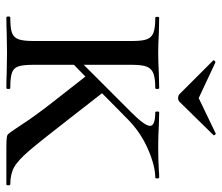

<svg xmlns="http://www.w3.org/2000/svg" viewBox="-66 -614 681 588"><g transform="rotate(90 274.0 -320.5)"><path d="M545 0H431Q399 0 393.5 -3.5Q388 -7 361.5 -48Q335 -89 291 -145L215 -242L179 -207V-81Q179 -51 184 -36.5Q189 -22 203.5 -17Q218 -12 250 -12Q253 -12 253 -6Q253 0 250 0Q221 0 205 -1L142 -2L79 -1Q63 0 34 0Q31 0 31 -6Q31 -12 34 -12Q66 -12 80.5 -17Q95 -22 100.5 -36.5Q106 -51 106 -81V-387Q106 -417 100.5 -431Q95 -445 80.5 -450.5Q66 -456 35 -456Q32 -456 32 -462Q32 -468 35 -468L80 -467Q118 -465 142 -465Q167 -465 207 -467L250 -468Q253 -468 253 -462Q253 -456 250 -456Q219 -456 204.5 -450Q190 -444 184.5 -429.5Q179 -415 179 -385V-237L325 -383Q366 -424 366 -440Q366 -456 324 -456Q322 -456 322 -462Q322 -468 324 -468L363 -467Q397 -465 430 -465Q471 -465 503 -467Q512 -468 524 -468Q527 -468 527 -462Q527 -456 524 -456Q489 -456 438 -434Q387 -412 347 -373L266 -293L340 -198Q412 -105 442 -70Q472 -35 493 -23.5Q514 -12 545 -12Q548 -12 548 -6Q548 0 545 0ZM166 -633Q165 -633 165 -633.5Q165 -634 165 -634Q165 -636 167.5 -638.5Q170 -641 172 -640L281 -589L389 -641Q391 -642 393.5 -638.5Q396 -635 394 -634L292 -530Q288 -526 281 -526Q273 -526 269 -530Z"/></g></svg>

Font: Cormorant SC Medium
Style: Regular
Weight: 500
Designer: Christian Thalmann (Catharsis Fonts)
Version: Version 3.000